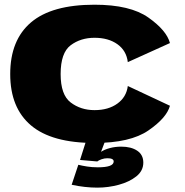

<svg xmlns="http://www.w3.org/2000/svg" viewBox="-20 -616 804 836"><path d="M391.5 6.5Q205.5 6.5 115 -70Q24.5 -146.5 24.5 -293.5Q24.5 -441.5 115 -518.5Q205.5 -595.5 391.5 -595.5Q547 -595.5 626.2 -539.5Q705.5 -483.5 720 -428.5L536.5 -345.5Q530.5 -395.5 491.2 -423.5Q452 -451.5 391.5 -451.5Q331 -451.5 287.5 -418.8Q244 -386 244 -293.5Q244 -203 287.8 -169.8Q331.5 -136.5 391.5 -136.5Q452 -136.5 491.2 -165Q530.5 -193.5 536.5 -241.5L720 -155.5Q705.5 -102.5 626.2 -48Q547 6.5 391.5 6.5ZM404 201Q350 201 292 188.5L321 101.5Q337 105.5 358.8 109Q380.5 112.5 406 112.5Q475 112.5 475 87Q475 73 447.5 73Q434.5 73 422 77.5Q409.5 82 403.5 87L328.5 80.5L354 0H437L420 45Q435 35 458.2 28.8Q481.5 22.5 508 22.5Q551 22.5 577.5 40.2Q604 58 604 92Q604 127.5 573.8 151.8Q543.5 176 497.5 188.5Q451.5 201 404 201Z"/></svg>

Font: Anybody ExtraExpanded ExtraBold
Style: Regular
Weight: 800
Width: 8
Designer: Tyler Finck
Foundry: Etcetera Type Company
Version: Version 1.010; ttfautohint (v1.8.3) -l 8 -r 50 -G 200 -x 14 